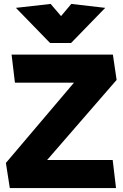

<svg xmlns="http://www.w3.org/2000/svg" viewBox="-20 -958 624 978"><path d="M574 -551 555 -680H39L56 -537H357L10 -128L30 0H571L554 -143H220ZM61 -918 235 -739H342L516 -918L343 -938L291 -876L238 -938Z"/></svg>

Font: Catamaran
Style: Regular
Weight: 900
Designer: Pria Ravichandran
Version: Version 1.001;PS 001.000;hotconv 1.0.70;makeotf.lib2.5.58329